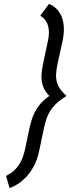

<svg xmlns="http://www.w3.org/2000/svg" viewBox="-20 -843 360 981"><path d="M230 -823 186 -763Q193 -758 201 -751.5Q209 -745 215.5 -734.5Q222 -724 226 -709.5Q230 -695 230 -675.5Q230 -656 224 -630L200 -517Q194 -489 192 -461Q190 -433 198.5 -406Q207 -379 232 -353Q196 -327 176.5 -300Q157 -273 147 -245.5Q137 -218 131 -190L107 -76Q101 -51 93 -31.5Q85 -12 74.5 2.5Q64 17 53 27.5Q42 38 31 44.5Q20 51 11 56L29 118Q31 117 43.5 112Q56 107 75 94.5Q94 82 114.5 60.5Q135 39 153 5.5Q171 -28 181 -76L205 -190Q211 -218 220.5 -244Q230 -270 250.5 -295.5Q271 -321 308 -345L320 -353L311 -361Q285 -386 275 -411Q265 -436 266.5 -462.5Q268 -489 274 -517L299 -630Q309 -678 305.5 -712Q302 -746 290.5 -767.5Q279 -789 265.5 -801Q252 -813 241.5 -818Q231 -823 230 -823Z"/></svg>

Font: Advent Pro Medium
Style: Italic
Weight: 500
Italic angle: -12°
Version: Version 3.000